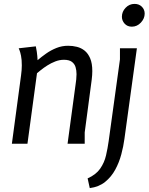

<svg xmlns="http://www.w3.org/2000/svg" viewBox="-20 -738 763 986"><path d="M164 -500Q166 -493 169 -472Q172 -451 173 -429Q193 -446 217 -463Q241 -480 269.5 -491.5Q298 -503 330 -503Q353 -503 375 -497.5Q397 -492 414.5 -478Q432 -464 443 -438.5Q454 -413 454 -373Q454 -353 451 -329L415 -58V0H327L368 -303Q370 -316 371.5 -330Q373 -344 373 -357Q373 -377 368 -393.5Q363 -410 349 -420.5Q335 -431 308 -431Q286 -431 264 -422.5Q242 -414 222.5 -401.5Q203 -389 189.5 -378Q176 -367 170 -362L121 0H41L88 -350Q90 -364 91 -377.5Q92 -391 92 -402Q92 -432 88 -451.5Q84 -471 80 -480.5Q76 -490 76 -490ZM723 -668Q723 -643 703.5 -622Q684 -601 657 -601Q634 -601 620 -616.5Q606 -632 606 -652Q606 -678 625 -698Q644 -718 671 -718Q694 -718 708.5 -703.5Q723 -689 723 -668ZM683 -490 619 -25Q614 13 603 54.5Q592 96 572 133Q552 170 520 196Q488 222 441 228L430 178Q473 159 494.5 128Q516 97 524.5 60Q533 23 538 -13L596 -433V-490Z"/></svg>

Font: Rosario
Style: Italic
Weight: 400
Italic angle: -8.05°
Designer: Hector Gatti
Foundry: Omnibus Type
Version: Version 1.201